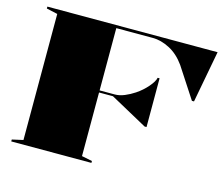

<svg xmlns="http://www.w3.org/2000/svg" viewBox="-100 -841 1131 974"><g transform="rotate(15 465.0 -354.0)"><path d="M34 0V-10L92 -23V-685L34 -698V-708H928L877 -436H866L761 -597Q726 -646 680.5 -669.5Q635 -693 592 -693H400V-366H479Q504 -366 530.5 -377Q557 -388 581 -404Q614 -426 639 -455Q664 -484 668 -504H678V-248H668L473 -355H400V-21L455 -10V0Z"/></g></svg>

Font: Kalnia SemiExpanded SemiBold
Style: Regular
Weight: 600
Width: 6
Designer: Frida Medrano
Foundry: Frida Medrano
Version: Version 1.105